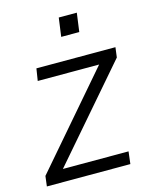

<svg xmlns="http://www.w3.org/2000/svg" viewBox="-120 -800 687 873"><g transform="rotate(-15 223.5 -364.0)"><path d="M-9 0 -3 -48 364 -474H75L84 -531H456L450 -484L82 -58H391L384 0ZM230 -640 242 -728H327L315 -640Z"/></g></svg>

Font: Plus Jakarta Sans Light
Style: Italic
Weight: 300
Italic angle: -8°
Designer: Gumpita Rahayu
Foundry: Tokotype
Version: Version 2.071; ttfautohint (v1.8.4.7-5d5b);gftools[0.9.29]